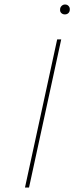

<svg xmlns="http://www.w3.org/2000/svg" viewBox="-20 -833 330 853"><path d="M234 -658H252L109 0H91ZM247 -791Q247 -800 253.5 -806.5Q260 -813 269 -813Q279 -813 285 -806Q291 -799 290 -790Q290 -781 284 -775Q278 -769 268 -769Q259 -769 252.5 -775Q246 -781 247 -791Z"/></svg>

Font: Ysabeau Thin
Style: Italic
Weight: 200
Italic angle: -12°
Designer: Christian Thalmann (Catharsis Fonts)
Version: Version 0.003